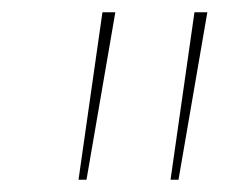

<svg xmlns="http://www.w3.org/2000/svg" viewBox="-20 -720 371 313"><path d="M108 -427 147 -700H168L121 -427ZM258 -427 297 -700H318L271 -427Z"/></svg>

Font: Georama Extra Expanded Thin
Style: Italic
Weight: 100
Width: 8
Italic angle: -9°
Designer: Jean-Baptiste Levee
Foundry: Production Type
Version: Version 1.000